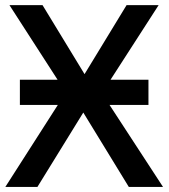

<svg xmlns="http://www.w3.org/2000/svg" viewBox="-20 -734 662 754"><path d="M58.1 -420.9H206.1L17.1 -713.9H147L312 -442.9L477.1 -713.9H603L414.1 -420.9H563V-321.8H410.2L620.1 0H485.8L307.1 -292L127 0H1L207 -321.8H58.1Z"/></svg>

Font: OpenSans-Semibold
Style: Regular
Weight: 600
Foundry: Ascender Corporation
Version: Version 1.10